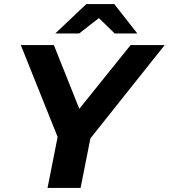

<svg xmlns="http://www.w3.org/2000/svg" viewBox="-20 -921 827 941"><path d="M213 0 270 -288 288 -186 82 -700H244L401 -307L303 -306L620 -700H787L377 -185L432 -288L375 0ZM251 -757 403 -901H540L653 -757H542L419 -877H522L368 -757Z"/></svg>

Font: Montserrat Thin
Style: Bold Italic
Weight: 700
Italic angle: -11.3°
Version: Version 9.000